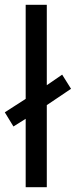

<svg xmlns="http://www.w3.org/2000/svg" viewBox="-29 -780 316 800"><path d="M78 0V-285L27 -253L-9 -312L78 -368V-760H166V-425L230 -469L267 -410L166 -342V0Z"/></svg>

Font: Noto Sans Javanese
Style: Regular
Weight: 400
Designer: Monotype Design Team
Foundry: Monotype Imaging Inc.
Version: Version 2.004